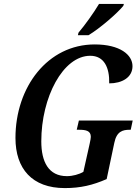

<svg xmlns="http://www.w3.org/2000/svg" viewBox="-20 -951 709 981"><path d="M378 -771H432C492 -807 580 -884 610 -921L613 -931H486C458 -884 414 -823 381 -784ZM311 10C392 10 454 -5 525 -36L564 -221C576 -280 607 -288 643 -288H648L658 -335H383L372 -288H383C419 -288 444 -283 444 -252C444 -246 442 -234 438 -216L406 -73C384 -60 351 -51 322 -51C228 -51 191 -124 191 -229C191 -454 302 -666 441 -666C512 -666 540 -606 538 -525C603 -525 657 -555 657 -613C657 -671 593 -724 464 -724C224 -724 59 -507 59 -246C59 -89 144 10 311 10Z"/></svg>

Font: Noto Serif Condensed SemiBold
Style: Italic
Weight: 600
Width: 3
Italic angle: -12°
Designer: Monotype Design Team
Foundry: Monotype Imaging Inc.
Version: Version 2.014